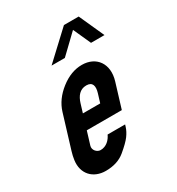

<svg xmlns="http://www.w3.org/2000/svg" viewBox="-167 -791 830 902"><g transform="rotate(-30 248.0 -340.0)"><path d="M171.5 -91C151.9 -91 132.9 -111.7 139.4 -133L161.1 -204H351.1L391.4 -336C417.3 -420.6 371.6 -482 294.1 -482C254.7 -482 216.5 -467.5 179.3 -438.5C142.1 -409.5 117.4 -375.3 105.4 -336L50.1 -155C45.8 -141 42.6 -126.8 40.6 -112.5C30.4 -41 76.3 6 143.9 6C186.5 6 221.3 -5.2 248.1 -27.5C274.9 -49.8 293.7 -68.3 304.6 -83C315.4 -97.7 323 -112.3 327.5 -127L330.9 -138H235.9C225.2 -114.3 203.4 -91 171.5 -91ZM264.3 -388C298.3 -388 303.6 -362.8 293.3 -329L278.9 -282H184.9L199.3 -329C209.4 -362.2 228.6 -388 264.3 -388ZM340.9 -645 383.8 -550H456.8L395.4 -686H315.4L169.8 -550H241.8Z"/></g></svg>

Font: Din Kursivschrift
Style: Eng
Weight: 400
Version: Version 1.089